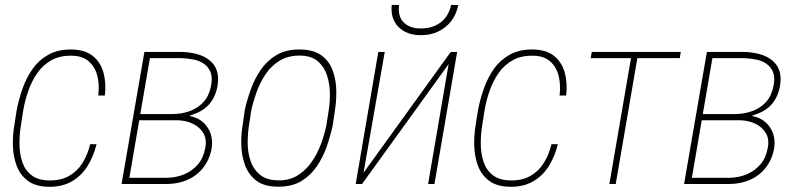

<svg xmlns="http://www.w3.org/2000/svg" viewBox="-20 -736 3196 768"><path d="M178.7 -14.2Q223.6 -13.7 256.6 -32.5Q289.6 -51.3 310.1 -84.2Q330.6 -117.2 340.8 -159.2H366.2Q354.5 -111.3 330.8 -72.8Q307.1 -34.2 269 -11.5Q231 11.2 178.2 11.2Q125 11.2 93.3 -11.5Q61.5 -34.2 47.4 -71Q33.2 -107.9 31.7 -151.4Q30.3 -194.8 37.6 -237.3L46.4 -293.5Q54.7 -337.4 70.1 -381.3Q85.4 -425.3 110.6 -460.7Q135.7 -496.1 173.8 -517.3Q211.9 -538.6 265.1 -538.1Q319.3 -537.6 350.8 -512.5Q382.3 -487.3 393.8 -445.8Q405.3 -404.3 399.4 -354H373Q378.4 -396.5 369.4 -432.4Q360.4 -468.3 335 -490.7Q309.6 -513.2 264.6 -513.2Q218.3 -513.7 184.8 -494.6Q151.4 -475.6 129.4 -444.1Q107.4 -412.6 93.5 -373.3Q79.6 -334 72.8 -293.5L64 -236.3Q57.6 -199.2 57.9 -160.2Q58.1 -121.1 69.1 -88.1Q80.1 -55.2 106.4 -34.9Q132.8 -14.6 178.7 -14.2Z M692.4 -254.9H528.3L531.2 -279.8H672.4Q709.5 -280.3 741.5 -292.5Q773.4 -304.7 795.2 -329.3Q816.9 -354 824.2 -393.1Q830.6 -424.3 822.8 -445.6Q814.9 -466.8 797.6 -479.5Q780.3 -492.2 756.8 -497.3Q733.4 -502.4 707 -503.4H579.6L493.2 0H466.3L557.6 -528.3H706.5Q739.3 -527.3 767.8 -519.8Q796.4 -512.2 817.4 -495.6Q838.4 -479 847.2 -453.9Q856 -428.7 850.1 -392.6Q845.2 -365.2 834.2 -344.5Q823.2 -323.7 807.1 -309.1Q791 -294.4 769.5 -284.9Q748 -275.4 721.7 -268.6ZM648.4 0H479.5L485.8 -24.9H648.4Q685.1 -25.4 717 -38.8Q749 -52.2 771.2 -77.9Q793.5 -103.5 800.8 -143.1Q808.1 -178.7 793.5 -203.4Q778.8 -228 751.5 -241Q724.1 -253.9 692.4 -254.9H580.1L585 -279.8H728L741.2 -271.5Q772.5 -265.1 793.2 -246.1Q814 -227.1 822.8 -200.2Q831.5 -173.3 826.7 -143.1Q820.8 -109.4 804.9 -82.8Q789.1 -56.2 765.6 -37.8Q742.2 -19.5 712.4 -10Q682.6 -0.5 648.4 0Z M951.2 -239.3 959 -295.4Q967.8 -335 982.7 -377.2Q997.6 -419.4 1022.7 -456.3Q1047.9 -493.2 1085.9 -515.9Q1124 -538.6 1180.2 -538.1Q1234.9 -537.6 1266.6 -513.9Q1298.3 -490.2 1311.5 -452.1Q1324.7 -414.1 1325.2 -371.6Q1325.7 -329.1 1319.3 -292L1311 -235.4Q1302.7 -196.3 1288.1 -153.1Q1273.4 -109.9 1248.5 -72.5Q1223.6 -35.2 1186 -12Q1148.4 11.2 1091.8 10.7Q1036.1 10.7 1004.6 -13.9Q973.1 -38.6 959.5 -77.1Q945.8 -115.7 945.1 -158.9Q944.3 -202.1 951.2 -239.3ZM985.4 -295.9 976.6 -238.8Q971.2 -207.5 970.7 -169.2Q970.2 -130.9 981 -95.9Q991.7 -61 1018.6 -38.1Q1045.4 -15.1 1092.8 -14.6Q1138.2 -13.7 1171.4 -34.9Q1204.6 -56.2 1227.3 -89.1Q1250 -122.1 1264.2 -160.9Q1278.3 -199.7 1285.6 -235.4L1294.4 -292.5Q1299.8 -322.8 1299.6 -360.4Q1299.3 -397.9 1288.8 -432.4Q1278.3 -466.8 1252.4 -490Q1226.6 -513.2 1178.7 -513.7Q1131.3 -513.7 1097.7 -492.7Q1064 -471.7 1041.7 -438.2Q1019.5 -404.8 1006.1 -366.9Q992.7 -329.1 985.4 -295.9Z M1434.1 -44.9 1782.7 -527.8 1808.6 -528.3 1717.8 0H1692.4L1774.4 -479.5L1428.2 0H1402.8L1493.2 -528.3H1519ZM1784.7 -716.3 1813 -715.8Q1805.7 -678.7 1784.7 -651.6Q1763.7 -624.5 1732.9 -609.9Q1702.1 -595.2 1663.6 -595.2Q1607.4 -595.2 1574.5 -627.7Q1541.5 -660.2 1546.9 -716.3H1576.2Q1570.8 -669.9 1595.2 -646Q1619.6 -622.1 1663.6 -622.1Q1710 -622.1 1742.2 -646.2Q1774.4 -670.4 1784.7 -716.3Z M2023.9 -14.2Q2068.8 -13.7 2101.8 -32.5Q2134.8 -51.3 2155.3 -84.2Q2175.8 -117.2 2186 -159.2H2211.4Q2199.7 -111.3 2176 -72.8Q2152.3 -34.2 2114.3 -11.5Q2076.2 11.2 2023.4 11.2Q1970.2 11.2 1938.5 -11.5Q1906.7 -34.2 1892.6 -71Q1878.4 -107.9 1877 -151.4Q1875.5 -194.8 1882.8 -237.3L1891.6 -293.5Q1899.9 -337.4 1915.3 -381.3Q1930.7 -425.3 1955.8 -460.7Q1981 -496.1 2019 -517.3Q2057.1 -538.6 2110.4 -538.1Q2164.6 -537.6 2196 -512.5Q2227.5 -487.3 2239 -445.8Q2250.5 -404.3 2244.6 -354H2218.3Q2223.6 -396.5 2214.6 -432.4Q2205.6 -468.3 2180.2 -490.7Q2154.8 -513.2 2109.9 -513.2Q2063.5 -513.7 2030 -494.6Q1996.6 -475.6 1974.6 -444.1Q1952.6 -412.6 1938.7 -373.3Q1924.8 -334 1918 -293.5L1909.2 -236.3Q1902.8 -199.2 1903.1 -160.2Q1903.3 -121.1 1914.3 -88.1Q1925.3 -55.2 1951.7 -34.9Q1978 -14.6 2023.9 -14.2Z M2533.7 -528.3 2442.9 0H2417.5L2508.3 -528.3ZM2703.1 -528.3 2699.2 -503.4H2342.8L2347.2 -528.3Z M2942.4 -254.9H2778.3L2781.2 -279.8H2922.4Q2959.5 -280.3 2991.5 -292.5Q3023.4 -304.7 3045.2 -329.3Q3066.9 -354 3074.2 -393.1Q3080.6 -424.3 3072.8 -445.6Q3064.9 -466.8 3047.6 -479.5Q3030.3 -492.2 3006.8 -497.3Q2983.4 -502.4 2957 -503.4H2829.6L2743.2 0H2716.3L2807.6 -528.3H2956.5Q2989.3 -527.3 3017.8 -519.8Q3046.4 -512.2 3067.4 -495.6Q3088.4 -479 3097.2 -453.9Q3106 -428.7 3100.1 -392.6Q3095.2 -365.2 3084.2 -344.5Q3073.2 -323.7 3057.1 -309.1Q3041 -294.4 3019.5 -284.9Q2998 -275.4 2971.7 -268.6ZM2898.4 0H2729.5L2735.8 -24.9H2898.4Q2935.1 -25.4 2967 -38.8Q2999 -52.2 3021.2 -77.9Q3043.5 -103.5 3050.8 -143.1Q3058.1 -178.7 3043.5 -203.4Q3028.8 -228 3001.5 -241Q2974.1 -253.9 2942.4 -254.9H2830.1L2835 -279.8H2978L2991.2 -271.5Q3022.5 -265.1 3043.2 -246.1Q3064 -227.1 3072.8 -200.2Q3081.5 -173.3 3076.7 -143.1Q3070.8 -109.4 3054.9 -82.8Q3039.1 -56.2 3015.6 -37.8Q2992.2 -19.5 2962.4 -10Q2932.6 -0.5 2898.4 0Z"/></svg>

Font: Roboto Condensed Thin
Style: Italic
Weight: 250
Italic angle: -12°
Designer: Christian Robertson
Foundry: Google
Version: Version 3.008; 2023